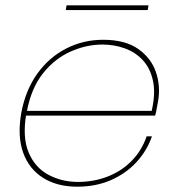

<svg xmlns="http://www.w3.org/2000/svg" viewBox="-20 -697 668 724"><path d="M68 -261 72 -279H552Q567 -344 557 -391.5Q547 -439 519 -469.5Q491 -500 451 -514.5Q411 -529 366 -529Q305 -529 245 -502Q185 -475 141 -419Q97 -363 81 -275L79 -267Q64 -179 88 -122Q112 -65 162.5 -38Q213 -11 274 -11Q334 -11 386.5 -31.5Q439 -52 477 -91Q515 -130 533 -183H553Q534 -128 494 -85Q454 -42 397.5 -17.5Q341 7 271 7Q196 7 143 -26Q90 -59 67.5 -121Q45 -183 60 -270Q76 -357 120.5 -419Q165 -481 229.5 -514Q294 -547 369 -547Q452 -547 501 -512.5Q550 -478 568 -425Q586 -372 576 -315Q572 -296 570.5 -285.5Q569 -275 565 -261ZM228 -659 231 -677H540L537 -659Z"/></svg>

Font: Poppins Variable
Style: Italic
Weight: 100
Italic angle: -10°
Designer: Jonny Pinhorn
Foundry: Indian Type Foundry
Version: Version 6.000